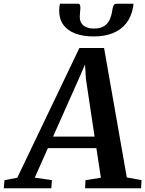

<svg xmlns="http://www.w3.org/2000/svg" viewBox="-91 -1002 774 1022"><path d="M-71 0 -67 -43 1 -56 331.5 -746.5H463L584 -57.5L662.5 -43L660 0H362L364 -43L446 -56L422 -213.5H164L94 -56.5L185.5 -43L182 0ZM191.5 -275H412.5L366.5 -580.5L361.5 -658.5L330 -586ZM324 -982Q332 -982 334.5 -975.5Q337 -969 337 -960Q336.5 -950 335 -936Q333.5 -922 333.5 -912Q333.5 -882.5 353.2 -866.2Q373 -850 409.5 -850Q444 -850 464 -863.5Q484 -877 493.5 -899Q503 -921 506.5 -946.5Q508.5 -960 513 -971Q517.5 -982 528 -982H619Q619 -978.5 618.8 -974.2Q618.5 -970 617.5 -964Q608 -912 580.5 -877.5Q553 -843 509.5 -825.5Q466 -808 407.5 -808Q352 -808 310.8 -823.2Q269.5 -838.5 246.8 -869Q224 -899.5 224 -945.5Q224.5 -954.5 225 -963.8Q225.5 -973 228.5 -982Z"/></svg>

Font: Merriweather 24pt SemiBold
Style: Italic
Weight: 600
Italic angle: -7.8°
Version: Version 2.101